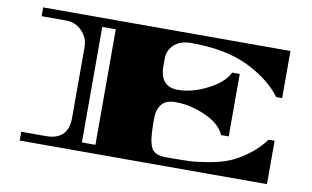

<svg xmlns="http://www.w3.org/2000/svg" viewBox="-69 -786 1499 923"><g transform="rotate(10 680.0 -325.0)"><path d="M804 -605Q752 -605 721.5 -578Q691 -551 691 -508V-474Q691 -372 779 -372Q847 -372 922.5 -410Q998 -448 1022 -499H1059V-194H1022Q999 -247 925 -279.5Q851 -312 779 -312Q732 -312 711.5 -286Q691 -260 691 -223V-187Q691 -110 706.5 -76.5Q722 -43 777 -43H802Q858 -43 894 -44.5Q930 -46 986 -55.5Q1042 -65 1083 -81.5Q1124 -98 1170 -131.5Q1216 -165 1251 -212H1280V0H73V-43H193Q302 -43 302 -151V-497Q302 -542 270 -574.5Q238 -607 193 -607H73V-650H1280V-420H1251Q1193 -498 1083 -551.5Q973 -605 804 -605ZM435 -43V-607H369V-43Z"/></g></svg>

Font: Diplomata SC
Style: Regular
Weight: 400
Width: 7
Designer: Eduardo Rodriguez Tunni
Foundry: Eduardo Rodriguez Tunni
Version: Version 1.001